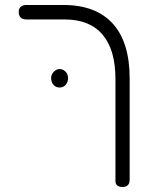

<svg xmlns="http://www.w3.org/2000/svg" viewBox="-20 -600 605 770"><path d="M472 150Q463 150 456.5 147.5Q450 145 446.5 139.5Q443 134 443 127V-283Q443 -342 430 -386.5Q417 -431 391 -461.5Q365 -492 327 -507Q289 -522 238 -522H85Q75 -522 68.5 -525.5Q62 -529 58.5 -535.5Q55 -542 55 -551Q55 -561 58.5 -567Q62 -573 68.5 -576.5Q75 -580 84 -580H235Q300 -580 349.5 -561Q399 -542 432.5 -505Q466 -468 483 -413Q500 -358 500 -286V120Q500 130 497 136.5Q494 143 487.5 146.5Q481 150 472 150ZM219 -249Q204 -249 194.5 -260Q185 -271 185 -287Q185 -301 195.5 -312Q206 -323 219 -323Q233 -323 243 -312.5Q253 -302 253 -287Q253 -271 243.5 -260Q234 -249 219 -249Z"/></svg>

Font: Fredoka Light Light
Style: Regular
Weight: 300
Version: Version 2.001